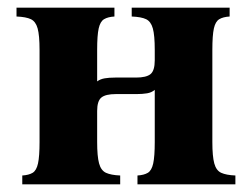

<svg xmlns="http://www.w3.org/2000/svg" viewBox="-20 -480 656 500"><path d="M533 -350V-110Q533 -73 538 -54.5Q543 -36 556 -30Q569 -24 593 -23V0H338V-23Q355 -24 365 -30Q375 -36 379 -54.5Q383 -73 383 -110V-246Q375 -239 363 -237Q351 -235 336 -235H282Q255 -235 244 -226Q233 -217 233 -191V-110Q233 -73 238 -54.5Q243 -36 256 -30Q269 -24 293 -23V0H38V-23Q55 -24 65 -30Q75 -36 79 -54.5Q83 -73 83 -110V-350Q83 -388 78 -406Q73 -424 60.5 -430Q48 -436 23 -437V-460H278V-437Q261 -436 251 -430Q241 -424 237 -406Q233 -388 233 -350V-268Q241 -274 252.5 -276Q264 -278 280 -278H334Q361 -278 372 -287Q383 -296 383 -323V-350Q383 -388 378 -406Q373 -424 360.5 -430Q348 -436 323 -437V-460H578V-437Q561 -436 551 -430Q541 -424 537 -406Q533 -388 533 -350Z"/></svg>

Font: Bona Nova SC
Style: Bold
Weight: 700
Designer: Mateusz Machalski
Foundry: Capitalics
Version: Version 4.001; ttfautohint (v1.8.4.7-5d5b)